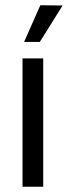

<svg xmlns="http://www.w3.org/2000/svg" viewBox="-20 -713 259 733"><path d="M72 -553 134 -693 219 -692 132 -553ZM145 0H66V-490H145Z"/></svg>

Font: Gemunu Libre
Style: Regular
Weight: 400
Designer: Puspanada Ekanayake, Sola Matas, Pathum Egodawatta, Kosala Senevirathne
Foundry: mooniak
Version: Version 1.100